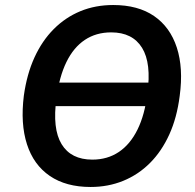

<svg xmlns="http://www.w3.org/2000/svg" viewBox="-20 -735 778 765"><path d="M142 -312 157 -406H633L618 -312ZM341 10Q243 10 178.5 -34Q114 -78 87.5 -160Q61 -242 75 -354Q87 -440 117.5 -506.5Q148 -573 194.5 -619.5Q241 -666 300.5 -690.5Q360 -715 431 -715Q530 -715 594 -671Q658 -627 684.5 -545.5Q711 -464 696 -353Q685 -266 654.5 -199Q624 -132 577.5 -85.5Q531 -39 471 -14.5Q411 10 341 10ZM348 -99Q408 -99 453.5 -129.5Q499 -160 528 -219Q557 -278 567 -362Q584 -483 546 -544.5Q508 -606 423 -606Q363 -606 318 -576Q273 -546 244.5 -487.5Q216 -429 205 -344Q188 -222 225.5 -160.5Q263 -99 348 -99Z"/></svg>

Font: Nunito Sans 10pt SemiCondensed
Style: Bold Italic
Weight: 700
Width: 4
Italic angle: -9°
Designer: Vernon Adams
Foundry: Vernon Adams
Version: Version 3.101;gftools[0.9.27]